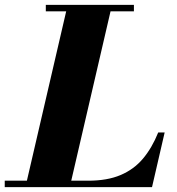

<svg xmlns="http://www.w3.org/2000/svg" viewBox="-68 -770 728 790"><path d="M36.5 0 210.5 -750H393L219 0ZM-48.5 0V-26.5H295Q373.5 -26.5 428.2 -49.8Q483 -73 520.2 -117.2Q557.5 -161.5 583 -225H609.5L557.5 0ZM120.5 -723.5V-750H483V-723.5Z"/></svg>

Font: Bodoni Moda 9pt ExtraBold
Style: Italic
Weight: 800
Italic angle: -13°
Designer: Owen Earl
Foundry: indestructible type
Version: Version 2.004